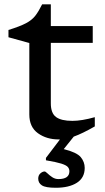

<svg xmlns="http://www.w3.org/2000/svg" viewBox="-20 -632 482 884"><path d="M214 -156Q214 -111 238 -93.2Q262 -75.5 313.5 -75.5Q356 -75.5 416.5 -92.5V-50Q359 -17 319.5 -3L273.5 54.5Q333.5 69.5 351.8 91.5Q370 113.5 370 141Q370 186.5 334 209.5Q298 232.5 237 232.5Q190 232.5 173 221.5Q156 210.5 156 190.5Q156 175 166 166.2Q176 157.5 185.5 157.5Q189.5 157.5 198.5 166.2Q207.5 175 220.5 183.8Q233.5 192.5 249 192.5Q299.5 192.5 299.5 156.5Q299.5 145 292.2 136.8Q285 128.5 262 121.2Q239 114 191.5 106V95L256 10Q253.5 10 250.5 10Q194.5 10 154.8 -18.5Q115 -47 115 -105V-434L19 -460.5V-494Q72 -510.5 99.5 -525Q127 -539.5 142.5 -559.5Q158 -579.5 174 -612H214V-512H407V-434.5H214Z"/></svg>

Font: Newsreader 6pt
Style: Regular
Weight: 400
Designer: Hugues Gentile
Foundry: Production Type
Version: Version 1.003; ttfautohint (v1.8.3)